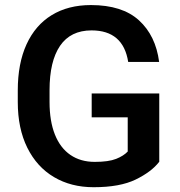

<svg xmlns="http://www.w3.org/2000/svg" viewBox="-20 -741 721 770"><path d="M355.5 9.8Q265.1 9.8 196.5 -30.8Q127.9 -71.3 89.6 -148.4Q51.3 -225.6 51.3 -332V-378.4Q51.3 -486.3 86.4 -563.2Q121.6 -640.1 187.5 -680.4Q253.4 -720.7 344.7 -720.7Q470.2 -720.7 537.4 -659.4Q604.5 -598.1 618.2 -492.7H494.1Q474.1 -619.1 347.2 -619.1Q263.2 -619.1 220.9 -557.4Q178.7 -495.6 178.7 -379.4V-332Q178.7 -255.4 200.2 -201.4Q221.7 -147.5 262.5 -119.6Q303.2 -91.8 359.9 -91.8Q415.5 -91.8 445.6 -103.8Q475.6 -115.7 492.2 -133.3V-270.5H347.7V-366.2H618.7V-92.3Q587.4 -51.8 524.2 -21Q460.9 9.8 355.5 9.8Z"/></svg>

Font: Heebo Medium
Style: Regular
Weight: 500
Designer: Oded Ezer
Foundry: Meir Sadan
Version: Version 2.001; ttfautohint (v1.5.14-ce02) -l 8 -r 50 -G 200 